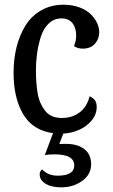

<svg xmlns="http://www.w3.org/2000/svg" viewBox="-20 -550 482 822"><path d="M394 -91.8Q394 -60.1 372.1 -33.9Q350.1 -7.8 318.1 6.1Q286.1 20 251 22L233.9 66.9Q241.7 65.9 262.2 65.9Q311.5 65.9 340.8 88.1Q370.1 110.4 370.1 153.8Q370.1 196.8 332 224.4Q293.9 252 242.2 252Q219.2 252 199.2 246.8Q179.2 241.7 164.6 228.8Q149.9 215.8 149.9 196.8Q149.9 183.6 160.2 174.8Q185.1 202.1 227.1 202.1Q297.9 202.1 297.9 158.2Q297.9 110.8 213.9 110.8Q191.4 110.8 171.9 113.8L207 20Q120.1 8.3 79.1 -61.3Q38.1 -130.9 38.1 -238.8Q38.1 -297.4 51 -348.9Q64 -400.4 89.6 -441.4Q115.2 -482.4 157 -506.1Q198.7 -529.8 252 -529.8Q289.6 -529.8 319.8 -518.6Q350.1 -507.3 367.9 -489.7Q385.7 -472.2 395.3 -452.1Q404.8 -432.1 404.8 -412.1Q404.8 -383.3 386.2 -362.5Q367.7 -341.8 335 -341.8Q311 -341.8 296.9 -353Q306.2 -377 306.2 -397Q306.2 -430.7 290.3 -450.9Q274.4 -471.2 243.2 -471.2Q211.4 -471.2 188.5 -449.2Q165.5 -427.2 154.5 -391.6Q143.6 -356 138.7 -321Q133.8 -286.1 133.8 -250Q133.8 -223.1 135.3 -200.9Q136.7 -178.7 140.6 -154.1Q144.5 -129.4 152.6 -110.8Q160.6 -92.3 172.4 -76.7Q184.1 -61 202.4 -53Q220.7 -44.9 244.1 -44.9Q290 -44.9 321.5 -69.3Q353 -93.8 363.8 -138.2Q380.4 -129.4 387.2 -119.4Q394 -109.4 394 -91.8Z"/></svg>

Font: Sansita Light
Style: Regular
Weight: 300
Designer: Pablo Cosgaya
Foundry: Omnibus-Type
Version: Version 1.006;hotconv 1.0.109;makeotfexe 2.5.65596